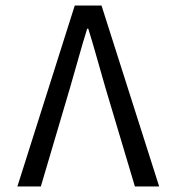

<svg xmlns="http://www.w3.org/2000/svg" viewBox="-20 -676 640 696"><path d="M43 0 251 -656H348L557 0H469L363 -355Q346 -413 332 -463.5Q318 -514 300 -572H296Q278 -514 264 -463.5Q250 -413 233 -355L128 0Z"/></svg>

Font: Source Code Pro
Style: Regular
Weight: 400
Monospace: yes
Designer: Paul D. Hunt, Teo Tuominen
Foundry: Adobe Systems Incorporated
Version: Version 2.030;PS 1.000;hotconv 16.6.51;makeotf.lib2.5.65220